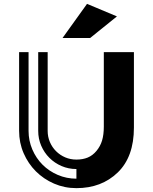

<svg xmlns="http://www.w3.org/2000/svg" viewBox="-20 -968 791 995"><path d="M447 -771H304L431 -948L586 -883ZM518 -698V-312Q518 -270 509 -240Q500 -210 480 -186Q460 -162 434.5 -151.5Q409 -141 376 -141Q345 -141 318 -152.5Q291 -164 270.5 -184.5Q250 -205 238.5 -232Q227 -259 227 -290V-698H178V-290Q178 -249 193.5 -213Q209 -177 236 -150Q263 -123 299 -107.5Q335 -92 376 -92V-42Q325 -42 279.5 -61.5Q234 -81 200.5 -114.5Q167 -148 147.5 -193.5Q128 -239 128 -290V-698H79V-290Q79 -228 102.5 -174Q126 -120 166 -80Q206 -40 260 -16.5Q314 7 376 7Q506 7 590 -74Q674 -155 674 -307V-698Z"/></svg>

Font: Balans
Style: Regular
Weight: 400
Designer: Thomas Breure
Foundry: Thomas Breure
Version: Version 2.001